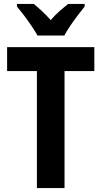

<svg xmlns="http://www.w3.org/2000/svg" viewBox="-20 -953 514 973"><path d="M307 0H167V-593H16V-714H458V-593H307ZM170 -773Q159 -793 140.5 -820.5Q122 -848 102 -874.5Q82 -901 66 -920V-933H151Q170 -918 192.5 -897Q215 -876 237 -851Q260 -878 282 -897Q304 -916 325 -933H409V-920Q394 -901 374 -875Q354 -849 335.5 -821.5Q317 -794 306 -773Z"/></svg>

Font: Noto Sans Arabic Cond
Style: Bold
Weight: 700
Width: 3
Designer: Monotype Design Team, Nadine Chahine, Nizar Qandah and Khaled Hosny
Foundry: Monotype Imaging Inc.
Version: Version 2.012; ttfautohint (v1.8.4.7-5d5b)